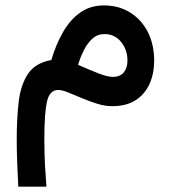

<svg xmlns="http://www.w3.org/2000/svg" viewBox="-20 -392 645 723"><path d="M173.3 -166Q190.9 -225.6 217.8 -272Q244.6 -318.4 282.5 -345Q320.3 -371.6 371.6 -371.6Q426.8 -371.6 469.5 -345.2Q512.2 -318.8 536.4 -272Q560.5 -225.1 560.5 -163.1Q560.5 -115.2 543.2 -76.4Q525.9 -37.6 491 -14.9Q456.1 7.8 402.8 7.8Q375 7.8 345.5 -1.5Q315.9 -10.7 287.8 -22.7Q259.8 -34.7 236.8 -43.9Q213.9 -53.2 199.2 -53.2Q166.5 -53.2 156.7 -8.8Q147 35.6 147 129.9Q147 185.5 149.4 230Q151.9 274.4 154.8 311H48.8Q46.4 262.7 44.7 219Q43 175.3 43 132.3Q43 53.7 50.5 -9.8Q58.1 -73.2 85.7 -114.3Q113.3 -155.3 173.3 -166ZM460 -163.6Q460 -204.6 436 -234.1Q412.1 -263.7 373.5 -263.7Q347.2 -263.7 328.1 -246.6Q309.1 -229.5 295.9 -203.1Q282.7 -176.8 273.9 -147.9Q317.9 -128.4 351.6 -115.5Q385.3 -102.5 404.3 -102.5Q433.1 -102.5 446.5 -119.9Q460 -137.2 460 -163.6Z"/></svg>

Font: Vazirmatn UI Medium
Style: Regular
Weight: 500
Designer: Saber Rastikerdar
Foundry: Saber Rastikerdar
Version: Version 33.003